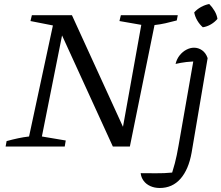

<svg xmlns="http://www.w3.org/2000/svg" viewBox="-20 -731 1105 958"><path d="M583 -655H867L862 -629Q832 -621 805.5 -615Q779 -609 751 -606L628 0H543L276 -584L296 -586L189 -50L308 -30L303 0H8L13 -27Q42 -35 70 -41Q98 -47 125 -50L244 -604L132 -626L139 -655H339L607 -69L588 -67L685 -607L576 -626ZM969 -424Q939 -425 910 -421.5Q881 -418 856 -412Q862 -437 876.5 -455Q891 -473 910 -483Q929 -493 948 -493Q970 -493 988.5 -480Q1007 -467 1016 -441ZM1016 -441 936 31Q921 115 880.5 161Q840 207 777 207Q751 207 730 197.5Q709 188 696.5 171Q684 154 682 133Q715 133 757.5 133.5Q800 134 839 130Q847 104 852.5 83.5Q858 63 862 42.5Q866 22 871 -5L949 -451ZM1024 -711Q1039 -696 1050.5 -676.5Q1062 -657 1065 -637Q1052 -621 1032.5 -609.5Q1013 -598 992 -595Q976 -609 964.5 -628.5Q953 -648 949 -669Q963 -685 983 -696Q1003 -707 1024 -711Z"/></svg>

Font: Piazzolla Thin
Style: Italic
Weight: 400
Italic angle: -11.3°
Version: Version 2.005